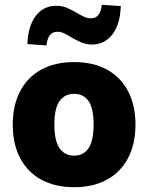

<svg xmlns="http://www.w3.org/2000/svg" viewBox="-20 -767 615 798"><path d="M288 11Q209 11 152 -20Q95 -51 64 -109.5Q33 -168 33 -249Q33 -330 64 -388.5Q95 -447 152 -478Q209 -509 288 -509Q367 -509 424 -478Q481 -447 512 -388.5Q543 -330 543 -249Q543 -168 512 -109.5Q481 -51 424 -20Q367 11 288 11ZM288 -120Q327 -120 348 -151Q369 -182 369 -249Q369 -317 348 -347Q327 -377 288 -377Q249 -377 227.5 -347Q206 -317 206 -249Q206 -182 227.5 -151Q249 -120 288 -120ZM173 -578 94 -584Q96 -657 128 -700Q160 -743 214 -743Q240 -743 260.5 -733.5Q281 -724 300 -713Q315 -704 329 -697.5Q343 -691 357 -691Q379 -691 389.5 -705.5Q400 -720 403 -747L482 -742Q480 -668 448 -625Q416 -582 362 -582Q337 -582 316 -591.5Q295 -601 276 -612Q260 -622 246.5 -628.5Q233 -635 219 -635Q197 -635 186.5 -620Q176 -605 173 -578Z"/></svg>

Font: Nunito Sans 10pt SemiCondensed Black
Style: Regular
Weight: 900
Width: 4
Designer: Vernon Adams
Foundry: Vernon Adams
Version: Version 3.101;gftools[0.9.27]